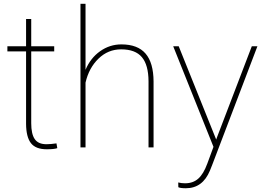

<svg xmlns="http://www.w3.org/2000/svg" viewBox="-20 -770 1381 1003"><path d="M143.1 -670.9V-528.3H263.2V-501.5H143.1V-126.5Q143.1 -70.3 161.4 -43.5Q179.7 -16.6 222.7 -16.6Q244.1 -16.6 274.9 -21L279.3 3.9Q263.2 9.8 224.1 9.8Q166.5 9.8 141.6 -22.2Q116.7 -54.2 116.2 -123V-501.5H18.6V-528.3H116.2V-670.9Z M426.8 -405.3Q452.6 -466.8 502.9 -502.4Q553.2 -538.1 614.3 -538.1Q699.2 -538.1 740.5 -490Q781.7 -441.9 782.2 -344.7V0H755.9V-345.7Q755.4 -430.7 721.2 -471.4Q687 -512.2 612.8 -512.2Q544.4 -512.2 494.4 -463.6Q444.3 -415 426.8 -338.4V0H400.4V-750H426.8Z M1109.4 -41 1112.8 -50.8 1295.4 -528.3H1324.7L1088.4 91.8L1076.7 121.1Q1038.6 213.4 950.7 213.4Q922.4 213.4 911.6 208L911.1 183.1Q926.8 187.5 946.8 187.5Q988.3 187.5 1015.6 163.3Q1043 139.2 1063 84.5L1095.2 -2.9L884.8 -528.3H913.6Z"/></svg>

Font: TypoPRO Roboto
Style: Regular
Weight: 250
Designer: Google
Version: Version 2.136; 2016